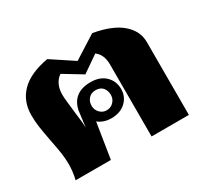

<svg xmlns="http://www.w3.org/2000/svg" viewBox="-118 -722 950 891"><g transform="rotate(-30 357.5 -276.5)"><path d="M64 -81Q64 -112 59.5 -141.5Q55 -171 46 -217Q36 -269 31.5 -299.5Q27 -330 27 -364Q27 -438 74.5 -486.5Q122 -535 221 -553L339 -475L462 -553Q561 -536 611 -493Q661 -450 661 -391V0H461V-385Q461 -440 427 -464L339 -403L240 -463Q199 -434 199 -374Q199 -359 203 -325Q207 -291 208 -279Q217 -212 217 -188L228 -275Q237 -317 265.5 -338.5Q294 -360 341 -360Q391 -360 420 -332Q449 -304 449 -262Q449 -221 420 -193.5Q391 -166 342 -166Q302 -166 273 -189L243 0H54Q64 -40 64 -81ZM394 -262Q394 -285 381 -300.5Q368 -316 342 -316Q319 -316 305 -300.5Q291 -285 291 -262Q291 -240 306 -224.5Q321 -209 342 -209Q364 -209 379 -224.5Q394 -240 394 -262Z"/></g></svg>

Font: Taviraj Black
Style: Regular
Weight: 900
Designer: Katatrad Team
Foundry: CadsonDemak
Version: Version 1.001